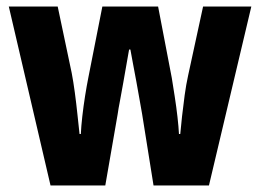

<svg xmlns="http://www.w3.org/2000/svg" viewBox="-20 -569 798 589"><path d="M416 -219Q413 -235 408.5 -261.5Q404 -288 398.5 -317.5Q393 -347 388 -373.5Q383 -400 380 -417H376Q373 -399 368 -371.5Q363 -344 358 -314.5Q353 -285 348 -259.5Q343 -234 341 -219L303 0H135L7 -549H157L200 -345Q205 -319 209.5 -285.5Q214 -252 217.5 -218.5Q221 -185 224 -158H228Q229 -181 232.5 -212Q236 -243 241 -274.5Q246 -306 251 -331L294 -549H465L507 -330Q511 -305 516 -273Q521 -241 524.5 -210Q528 -179 529 -158H533Q535 -181 538.5 -212.5Q542 -244 546.5 -277Q551 -310 557 -337L603 -549H751L621 0H451Z"/></svg>

Font: Noto Sans Tamil Condensed ExtraBold
Style: Regular
Weight: 800
Width: 3
Designer: Jelle Bosma - Monotype Design Team
Foundry: Monotype Imaging Inc.
Version: Version 2.004; ttfautohint (v1.8.4.7-5d5b)